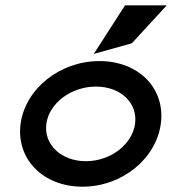

<svg xmlns="http://www.w3.org/2000/svg" viewBox="-20 -692 648 723"><path d="M476.5 -529 607.9 -672H450.9L333.1 -489ZM341.5 -366C434.5 -366 499.1 -304 488.6 -226C478 -148 396.5 -85 303.5 -85C210.5 -85 144 -148 154.6 -226C165.1 -304 248.5 -366 341.5 -366ZM290.5 11C440.5 11 567.9 -95 585.6 -226C603.3 -357 504.5 -462 354.5 -462C204.5 -462 75.3 -357 57.6 -226C39.9 -95 140.5 11 290.5 11Z"/></svg>

Font: Charger
Style: ExBdIt
Weight: 400
Designer: Jasper
Foundry: Cannot Into Space Fonts
Version: Version 0.99